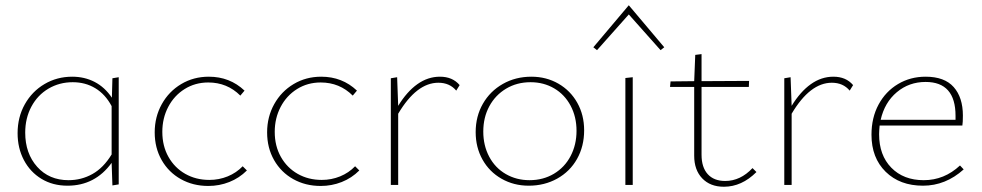

<svg xmlns="http://www.w3.org/2000/svg" viewBox="-20 -704 3740 731"><path d="M432 -410V-2L408 2L405 -84Q342 3 237 3Q181 3 138 -23Q95 -49 71 -94.5Q47 -140 47 -197Q47 -258 74.5 -307Q102 -356 149.5 -384Q197 -412 255 -412Q302 -412 340.5 -392Q379 -372 406 -332L408 -406ZM405 -116V-300Q381 -345 343 -368Q305 -391 257 -391Q206 -391 164.5 -366.5Q123 -342 99.5 -298Q76 -254 76 -199Q76 -120 121.5 -69Q167 -18 241 -18Q290 -18 332 -41.5Q374 -65 405 -116Z M569 -200Q569 -259 596 -307.5Q623 -356 670 -384Q717 -412 775 -412Q855 -412 911 -359L895 -340Q845 -390 773 -390Q723 -390 683 -365Q643 -340 620.5 -297Q598 -254 598 -202Q598 -148 621.5 -106.5Q645 -65 685.5 -42Q726 -19 777 -19Q814 -19 847 -32.5Q880 -46 904 -71L920 -55Q891 -26 853 -11Q815 4 773 4Q715 4 668.5 -22Q622 -48 595.5 -94.5Q569 -141 569 -200Z M997 -200Q997 -259 1024 -307.5Q1051 -356 1098 -384Q1145 -412 1203 -412Q1283 -412 1339 -359L1323 -340Q1273 -390 1201 -390Q1151 -390 1111 -365Q1071 -340 1048.5 -297Q1026 -254 1026 -202Q1026 -148 1049.5 -106.5Q1073 -65 1113.5 -42Q1154 -19 1205 -19Q1242 -19 1275 -32.5Q1308 -46 1332 -71L1348 -55Q1319 -26 1281 -11Q1243 4 1201 4Q1143 4 1096.5 -22Q1050 -48 1023.5 -94.5Q997 -141 997 -200Z M1730 -380 1717 -359Q1692 -389 1649 -389Q1566 -389 1496 -271V0H1468V-406L1492 -410L1496 -301Q1529 -355 1569 -383.5Q1609 -412 1655 -412Q1703 -412 1730 -380Z M1791 -201Q1791 -261 1818.5 -309Q1846 -357 1894.5 -384.5Q1943 -412 2003 -412Q2060 -412 2106 -385.5Q2152 -359 2178 -312.5Q2204 -266 2204 -208Q2204 -147 2177 -99Q2150 -51 2101.5 -24Q2053 3 1993 3Q1936 3 1889.5 -23.5Q1843 -50 1817 -96.5Q1791 -143 1791 -201ZM2175 -206Q2175 -259 2152.5 -301.5Q2130 -344 2090 -367.5Q2050 -391 2000 -391Q1948 -391 1907 -366.5Q1866 -342 1843 -299.5Q1820 -257 1820 -203Q1820 -150 1842.5 -107.5Q1865 -65 1905.5 -41.5Q1946 -18 1996 -18Q2048 -18 2089 -42.5Q2130 -67 2152.5 -110Q2175 -153 2175 -206Z M2239 -524 2374 -684 2509 -524 2495 -513 2374 -649 2253 -513ZM2361 -407 2389 -410V0H2361Z M2860 -49Q2804 7 2736 7Q2684 7 2653.5 -25Q2623 -57 2623 -111V-373H2531L2533 -394L2623 -395L2627 -495L2651 -498V-395L2832 -396L2831 -373H2651V-115Q2651 -67 2674.5 -41Q2698 -15 2741 -15Q2799 -15 2845 -64Z M3228 -380 3215 -359Q3190 -389 3147 -389Q3064 -389 2994 -271V0H2966V-406L2990 -410L2994 -301Q3027 -355 3067 -383.5Q3107 -412 3153 -412Q3201 -412 3228 -380Z M3649 -59Q3580 3 3494 3Q3406 3 3352 -50Q3298 -103 3298 -191Q3298 -256 3325 -306Q3352 -356 3399 -384Q3446 -412 3504 -412Q3576 -412 3611 -372.5Q3646 -333 3646 -264Q3646 -238 3644 -226H3329Q3327 -204 3327 -193Q3327 -113 3373.5 -65.5Q3420 -18 3497 -18Q3575 -18 3635 -74ZM3333 -248H3618V-263Q3618 -392 3504 -392Q3441 -392 3394.5 -353Q3348 -314 3333 -248Z"/></svg>

Font: Ysabeau Infant Extralight
Style: Regular
Weight: 200
Designer: Christian Thalmann (Catharsis Fonts)
Version: Version 0.003